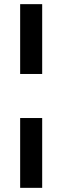

<svg xmlns="http://www.w3.org/2000/svg" viewBox="-20 -724 300 924"><path d="M77 -704H183V-368H77ZM77 -156H183V180H77Z"/></svg>

Font: Changa ExtraLight
Style: Bold
Weight: 700
Version: Version 3.002; ttfautohint (v1.8.2)